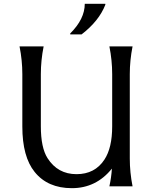

<svg xmlns="http://www.w3.org/2000/svg" viewBox="-20 -982 802 1012"><path d="M535.2 -961.9V-957Q502 -871.6 410.2 -800.8H350.1V-805.7Q426.8 -881.8 426.8 -961.9ZM678.7 0H556.6Q566.9 -47.4 569.8 -93.3Q486.8 9.8 358.9 9.8Q231.4 9.8 162.6 -75.7Q97.7 -155.8 97.7 -315.4V-590.8Q97.7 -664.1 83 -737.3H210Q195.3 -664.1 195.3 -590.8V-316.4Q195.3 -203.6 230.5 -148.4Q284.2 -64 383.3 -64Q480 -64 530.3 -140.6Q571.3 -202.6 571.3 -316.4V-590.8Q571.3 -664.1 556.6 -737.3H678.7Q664.1 -664.1 664.1 -590.8V-146.5Q664.1 -73.2 678.7 0Z"/></svg>

Font: Classica
Style: Book
Weight: 400
Designer: Wojciech Kalinowski "wmk69" (wmk69@o2.pl)
Foundry: Wojciech Kalinowski "wmk69" (wmk69@o2.pl)
Version: Version 2.1.1; 2021-05-14